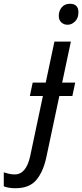

<svg xmlns="http://www.w3.org/2000/svg" viewBox="-146 -756 435 1016"><path d="M212 -625Q192 -625 178.5 -637.5Q165 -650 165 -672Q165 -698 180.5 -717Q196 -736 224 -736Q269 -736 269 -691Q269 -660 251 -642.5Q233 -625 212 -625ZM-64 240Q-101 240 -126 230V156Q-114 160 -99 163.5Q-84 167 -68 167Q-7 167 14 69L81 -248H12L27 -319H96L142 -536H229L183 -319H252L237 -248H168L99 77Q83 152 46.5 196Q10 240 -64 240Z"/></svg>

Font: Noto Sans IKEA
Style: Italic
Weight: 400
Italic angle: -12°
Designer: Monotype Design Team
Foundry: Monotype Imaging Inc.
Version: Version 2.001